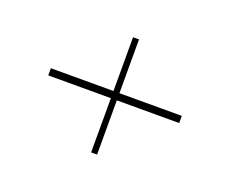

<svg xmlns="http://www.w3.org/2000/svg" viewBox="-86 -628 904 755"><g transform="rotate(20 366.0 -251.0)"><path d="M92 -267V-237H354V-10H379V-237H640V-267H379V-492H354V-267Z"/></g></svg>

Font: Sprat
Style: Regular
Weight: 400
Designer: Ethan Nakache
Foundry: Collletttivo
Version: Version 2.000;Glyphs 3.2 (3217)